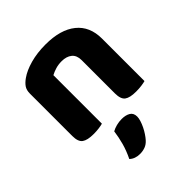

<svg xmlns="http://www.w3.org/2000/svg" viewBox="-207 -619 991 991"><g transform="rotate(-45 288.5 -123.5)"><path d="M367 -307Q367 -342 346 -359Q325 -376 290 -376Q266 -376 246 -370Q226 -364 209 -355V-1Q199 2 181 4.5Q163 7 141 7Q96 7 76 -7.5Q56 -22 56 -64V-373Q56 -399 67 -415Q78 -431 98 -445Q130 -468 180.5 -482Q231 -496 292 -496Q401 -496 460.5 -448Q520 -400 520 -311V-1Q509 2 491 4.5Q473 7 451 7Q406 7 386.5 -7.5Q367 -22 367 -64ZM238 249Q202 249 180 228Q200 187 210.5 148.5Q221 110 226 72Q240 64 259 59Q278 54 298 54Q327 54 345.5 65Q364 76 364 102Q364 114 359 130Q354 146 346 162.5Q338 179 328 194Q318 209 309 219Q294 236 276 242.5Q258 249 238 249Z"/></g></svg>

Font: Baloo 2 Latin
Style: Bold
Weight: 400
Designer: Sarang Kulkarni and Ek Type
Foundry: Ek Type
Version: Version 1.001